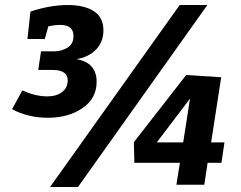

<svg xmlns="http://www.w3.org/2000/svg" viewBox="-20 -734 958 763"><path d="M364 -409Q364 -343 308 -304.5Q252 -266 170 -266Q92 -266 28 -300L69 -375Q120 -351 168 -351Q204 -351 226.5 -368Q249 -385 249 -414Q249 -456 190 -456H132L143 -530H195Q224 -530 248 -544.5Q272 -559 272 -591Q272 -635 219 -635Q196 -635 172 -629L158 -579H89L101 -688Q179 -714 250 -714Q315 -714 353 -689.5Q391 -665 391 -613Q391 -568 362 -537.5Q333 -507 284 -499Q364 -485 364 -409ZM290 9H179L694 -714H804ZM819 -168H872L860 -87H805L792 0H681L695 -87H514L512 -169L720 -436L859 -427ZM708 -168 735 -342 603 -168Z"/></svg>

Font: Bitter Pro
Style: Bold Italic
Weight: 700
Italic angle: -9°
Designer: Sol Matas, and Bitter project Authors
Foundry: Sol Matas
Version: Version 1.010